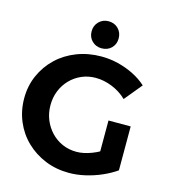

<svg xmlns="http://www.w3.org/2000/svg" viewBox="-133 -1029 1011 1145"><g transform="rotate(15 372.5 -456.5)"><path d="M601 -499Q563 -536 511.5 -557Q460 -578 409 -578Q362 -578 322 -560.5Q282 -543 252 -512Q222 -481 205.5 -440Q189 -399 189 -351Q189 -303 206 -261.5Q223 -220 253 -188.5Q283 -157 323 -139.5Q363 -122 410 -122Q453 -122 503 -141Q553 -160 594 -192L684 -81Q647 -55 599.5 -34Q552 -13 500 -1Q448 11 400 11Q320 11 252.5 -16.5Q185 -44 134 -93Q83 -142 55 -208.5Q27 -275 27 -351Q27 -427 56 -492.5Q85 -558 136.5 -607Q188 -656 258 -683Q328 -710 409 -710Q461 -710 512 -697.5Q563 -685 609 -662Q655 -639 690 -607ZM547 -352H684V-81H547ZM395 -924Q432 -924 455.5 -900Q479 -876 479 -840Q479 -804 455.5 -780.5Q432 -757 395 -757Q360 -757 336 -780.5Q312 -804 312 -840Q312 -876 336 -900Q360 -924 395 -924Z"/></g></svg>

Font: Alexandria SemiBold
Style: Regular
Weight: 600
Designer: Mohamed Gaber
Foundry: Kief Type Foundry
Version: Version 5.100